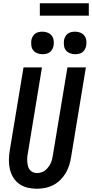

<svg xmlns="http://www.w3.org/2000/svg" viewBox="-20 -1148 564 1176"><path d="M206 8Q177 8 149 1.5Q121 -5 98.5 -21Q76 -37 61.5 -60.5Q47 -84 40.5 -111.5Q34 -139 34.5 -168.5Q35 -198 40 -228L124 -735H237L151 -212Q148 -198 147 -184.5Q146 -171 147 -158Q148 -145 151 -132Q154 -119 161.5 -109Q169 -99 181 -93.5Q193 -88 206 -88Q219 -88 232.5 -92Q246 -96 256.5 -104.5Q267 -113 275.5 -124Q284 -135 290 -147.5Q296 -160 299 -172.5Q302 -185 304 -198L393 -735H506L415 -183Q411 -158 403 -133.5Q395 -109 381.5 -86.5Q368 -64 348.5 -45Q329 -26 305.5 -14Q282 -2 256.5 3Q231 8 206 8ZM440 -816Q424 -816 408.5 -822Q393 -828 383.5 -840Q374 -852 372 -868.5Q370 -885 372 -902Q374 -913 380 -924Q386 -935 395.5 -942Q405 -949 417 -951.5Q429 -954 440 -954Q457 -954 472 -948Q487 -942 496.5 -930Q506 -918 508.5 -901.5Q511 -885 508 -868Q506 -857 500 -846Q494 -835 484.5 -828Q475 -821 463.5 -818.5Q452 -816 440 -816ZM240 -816Q224 -816 208.5 -822Q193 -828 183.5 -840Q174 -852 172 -868.5Q170 -885 172 -902Q174 -913 180 -924Q186 -935 195.5 -942Q205 -949 217 -951.5Q229 -954 240 -954Q257 -954 272 -948Q287 -942 296.5 -930Q306 -918 308.5 -901.5Q311 -885 308 -868Q306 -857 300 -846Q294 -835 284.5 -828Q275 -821 263.5 -818.5Q252 -816 240 -816ZM224 -1052V-1128H524V-1052Z"/></svg>

Font: Iosevka Custom
Style: Bold Italic
Weight: 700
Italic angle: -9°
Designer: Belleve Invis
Foundry: Belleve Invis
Version: Version 30.3.1; ttfautohint (v1.8.3)